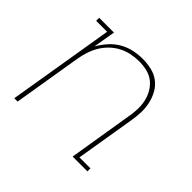

<svg xmlns="http://www.w3.org/2000/svg" viewBox="-127 -691 854 854"><g transform="rotate(45 300.0 -264.0)"><path d="M50 0 133 -501H64V-520H157L139 -415Q154 -441 174 -463.5Q194 -486 220 -501Q246 -516 274.5 -522Q303 -528 331 -528Q359 -528 386.5 -521.5Q414 -515 435 -499Q456 -483 469 -459.5Q482 -436 488 -409Q494 -382 493 -353.5Q492 -325 487 -297L441 -19H510V0H417L466 -300Q471 -325 472 -351Q473 -377 468 -401Q463 -425 451 -446Q439 -467 420.5 -482Q402 -497 377.5 -503Q353 -509 327 -509Q303 -509 278 -504Q253 -499 230 -487Q207 -475 188 -456.5Q169 -438 156 -415.5Q143 -393 135.5 -369Q128 -345 124 -321L71 0Z"/></g></svg>

Font: Iosevka HT Thin Extended
Style: Italic
Weight: 100
Width: 7
Italic angle: -9°
Monospace: yes
Designer: Belleve Invis
Foundry: Belleve Invis
Version: Version 32.3.0; ttfautohint (v1.8.4)